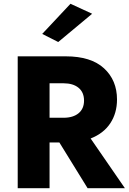

<svg xmlns="http://www.w3.org/2000/svg" viewBox="-20 -999 687 1019"><path d="M469 -926 289 -776 204 -819 354 -979ZM74 -700H329Q463 -700 532 -636.5Q601 -573 601 -471Q601 -399 565.5 -345Q530 -291 461 -264L643 0H445L295 -243H243V0H74ZM317 -557H243V-374H317Q368 -374 397 -398Q426 -422 426 -465Q426 -509 397 -533Q368 -557 317 -557Z"/></svg>

Font: Jost*
Style: Bold
Weight: 700
Version: Version 3.7